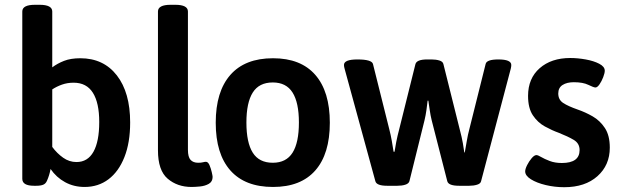

<svg xmlns="http://www.w3.org/2000/svg" viewBox="-20 -773 2592 801"><path d="M333 7Q288 7 251.5 -13Q215 -33 191 -68Q186 -41 176 -19Q171 -7 160.5 -2.5Q150 2 131 2H122Q73 2 73 -27V-725Q73 -753 126 -753H145Q198 -753 198 -725V-492Q219 -508 247 -519Q275 -530 315 -530Q412 -530 467.5 -458.5Q523 -387 523 -262Q523 -178 499 -117.5Q475 -57 432.5 -25Q390 7 333 7ZM299 -97Q346 -97 370 -140Q394 -183 394 -264Q394 -344 367.5 -386Q341 -428 287 -428Q261 -428 238.5 -420Q216 -412 198 -400V-160Q218 -133 243.5 -115Q269 -97 299 -97Z M779 7Q720 7 679.5 -27.5Q639 -62 639 -146V-725Q639 -753 692 -753H711Q764 -753 764 -725V-148Q764 -118 775 -106Q786 -94 807 -94Q819 -94 826.5 -96Q834 -98 839 -98Q848 -98 854 -84Q860 -70 863.5 -54.5Q867 -39 867 -35Q867 -15 851 -6Q835 3 814 5Q793 7 779 7Z M1119 7Q1002 7 941 -62Q880 -131 880 -261Q880 -391 941 -460.5Q1002 -530 1119 -530Q1235 -530 1295.5 -460.5Q1356 -391 1356 -261Q1356 -131 1295.5 -62Q1235 7 1119 7ZM1118 -94Q1174 -94 1200.5 -136Q1227 -178 1227 -262Q1227 -345 1200.5 -387Q1174 -429 1118 -429Q1061 -429 1034.5 -387Q1008 -345 1008 -262Q1008 -178 1034.5 -136Q1061 -94 1118 -94Z M1595 2Q1551 2 1546 -17L1418 -485Q1415 -495 1415 -502Q1415 -525 1471 -525Q1531 -525 1536 -506L1604 -234Q1610 -211 1614.5 -185.5Q1619 -160 1622 -140H1626Q1628 -155 1633 -180.5Q1638 -206 1646 -236L1713 -505Q1718 -525 1762 -525H1781Q1799 -525 1813.5 -520.5Q1828 -516 1830 -505L1898 -233Q1907 -199 1911 -175.5Q1915 -152 1917 -137H1919Q1923 -159 1927.5 -185.5Q1932 -212 1938 -234L2006 -506Q2010 -525 2059 -525Q2113 -525 2113 -502Q2113 -495 2111 -487L1987 -17Q1985 -7 1970.5 -2.5Q1956 2 1938 2H1895Q1851 2 1846 -17L1781 -271Q1776 -291 1773 -312.5Q1770 -334 1767 -353H1764Q1762 -335 1759 -313.5Q1756 -292 1751 -271L1688 -17Q1685 -7 1671 -2.5Q1657 2 1638 2Z M2334 8Q2294 8 2256.5 -1Q2219 -10 2195 -25Q2171 -40 2171 -58Q2171 -68 2179 -84Q2187 -100 2198 -113Q2209 -126 2218 -126Q2224 -126 2237.5 -118Q2251 -110 2273 -101.5Q2295 -93 2324 -93Q2398 -93 2398 -147Q2398 -175 2373.5 -189.5Q2349 -204 2311 -219Q2283 -229 2253 -245.5Q2223 -262 2203 -292Q2183 -322 2183 -373Q2183 -446 2231.5 -488.5Q2280 -531 2359 -531Q2390 -531 2423.5 -525Q2457 -519 2480 -507Q2503 -495 2503 -478Q2503 -468 2496.5 -451Q2490 -434 2481 -421Q2472 -408 2464 -408Q2457 -408 2434.5 -419Q2412 -430 2374 -430Q2345 -430 2327 -418.5Q2309 -407 2309 -383Q2309 -357 2329.5 -343.5Q2350 -330 2390 -316Q2422 -305 2452.5 -287.5Q2483 -270 2503.5 -239Q2524 -208 2524 -157Q2524 -84 2472.5 -38Q2421 8 2334 8Z"/></svg>

Font: Asap SemiBold
Style: Regular
Weight: 600
Designer: Pablo Cosgaya
Foundry: Omnibus-Type
Version: Version 3.001; ttfautohint (v1.8.3)